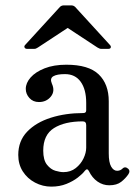

<svg xmlns="http://www.w3.org/2000/svg" viewBox="-20 -683 503 715"><path d="M171 12Q139 12 110.5 -3Q82 -18 65 -44.5Q48 -71 48 -106Q48 -158 81 -192.5Q114 -227 169 -244.5Q224 -262 290 -262Q301 -262 301 -272V-300Q301 -350 280.5 -378.5Q260 -407 222 -407Q192 -407 178.5 -399Q165 -391 173 -372Q186 -344 169.5 -323.5Q153 -303 125 -303Q103 -303 89.5 -318Q76 -333 76 -352Q76 -374 94 -394.5Q112 -415 146 -428.5Q180 -442 227 -442Q310 -442 347.5 -406Q385 -370 385 -306V-112Q385 -78 394 -62.5Q403 -47 416 -47Q428 -47 436 -55Q446 -65 458 -54Q466 -46 458 -34Q448 -19 431.5 -6Q415 7 387 7Q363 7 343 -7Q323 -21 311 -46Q305 -58 296 -47Q288 -36 270 -22Q252 -8 227 2Q202 12 171 12ZM216 -42Q243 -42 262 -57Q281 -72 291 -93Q301 -114 301 -133V-217Q301 -231 288 -231Q221 -231 181 -206Q141 -181 141 -122Q141 -87 155 -69.5Q169 -52 186.5 -47Q204 -42 216 -42ZM81 -501Q74 -501 71.5 -506Q69 -511 74 -516L203 -657Q209 -663 218 -663H245Q254 -663 260 -657L389 -516Q394 -511 392.5 -506Q391 -501 383 -501H357Q353 -501 350 -502.5Q347 -504 343 -506L232 -579L121 -506Q117 -504 114.5 -502.5Q112 -501 107 -501Z"/></svg>

Font: TsukuhouMincho
Style: Regular
Weight: 400
Designer: Iose
Foundry: Typographish
Version: Version 1.001; ttfautohint (v1.8.3)